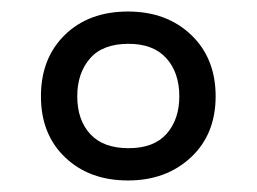

<svg xmlns="http://www.w3.org/2000/svg" viewBox="-20 -744 445 333"><path d="M202 -431Q135 -431 93 -471Q51 -511 51 -577Q51 -643 92.5 -683.5Q134 -724 202 -724Q269 -724 311.5 -683.5Q354 -643 354 -577Q354 -511 311 -471Q268 -431 202 -431ZM203 -487Q247 -487 269 -512Q291 -537 291 -577Q291 -618 268.5 -643Q246 -668 203 -668Q158 -668 136 -642.5Q114 -617 114 -577Q114 -536 136.5 -511.5Q159 -487 203 -487Z"/></svg>

Font: Noto Sans Hebrew SemiCondensed
Style: Regular
Weight: 400
Width: 4
Designer: Monotype Design Team
Foundry: Monotype Imaging Inc.
Version: Version 2.004; ttfautohint (v1.8.4.7-5d5b)